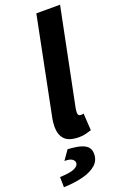

<svg xmlns="http://www.w3.org/2000/svg" viewBox="-204 -752 673 1042"><g transform="rotate(-20 132.0 -231.0)"><path d="M145 11Q86 11 61.5 -15Q37 -41 37 -86Q37 -99 38.5 -113Q40 -127 44 -146L155 -700H292L179 -141Q178 -133 177.5 -128Q177 -123 177 -118Q177 -99 194 -99Q197 -99 200.5 -99.5Q204 -100 210 -101L216 -3Q201 2 183.5 6.5Q166 11 145 11ZM-27 238 -28 179Q31 177 56 165.5Q81 154 81 136Q81 124 68.5 114.5Q56 105 24 105L62 51Q115 54 142 63.5Q169 73 179 88Q189 103 189 123Q189 162 161 186.5Q133 211 84 223.5Q35 236 -27 238Z"/></g></svg>

Font: Source Sans 3
Style: Bold Italic
Weight: 700
Italic angle: -11°
Designer: Paul D. Hunt
Foundry: Adobe
Version: Version 3.052;hotconv 1.1.0;makeotfexe 2.6.0